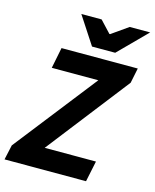

<svg xmlns="http://www.w3.org/2000/svg" viewBox="-130 -939 826 1024"><g transform="rotate(15 282.5 -427.5)"><path d="M-5 0 13 -82 369 -537H112L135 -652H556L539 -569L186 -115H469L445 0ZM290 -702 190 -855H302L362 -791H366L457 -855H570L418 -702Z"/></g></svg>

Font: Source Sans 3
Style: Bold Italic
Weight: 700
Italic angle: -11°
Designer: Paul D. Hunt
Foundry: Adobe
Version: Version 3.052;hotconv 1.1.0;makeotfexe 2.6.0